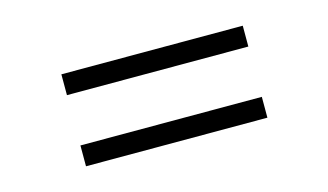

<svg xmlns="http://www.w3.org/2000/svg" viewBox="-39 -408 624 365"><g transform="rotate(-15 273.5 -225.5)"><path d="M452 -135H95V-176H452ZM452 -275H95V-316H452Z"/></g></svg>

Font: Bona Nova SC
Style: Regular
Weight: 400
Designer: Mateusz Machalski
Foundry: Capitalics
Version: Version 4.001; ttfautohint (v1.8.4.7-5d5b)